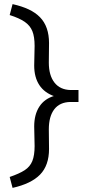

<svg xmlns="http://www.w3.org/2000/svg" viewBox="-20 -716 448 932"><path d="M27 143Q74 127 100 110Q126 93 137 65.5Q148 38 148 -7L146 -102Q146 -160 171 -198.5Q196 -237 245 -251L246 -248Q196 -265 171 -303Q146 -341 146 -398L148 -493Q148 -538 137 -565Q126 -592 100 -610Q74 -628 27 -643L41 -696Q86 -686 119 -670.5Q152 -655 174 -632.5Q196 -610 207 -578.5Q218 -547 218 -507L217 -412Q217 -350 244.5 -315Q272 -280 323 -279H361V-221H321Q270 -220 243.5 -185.5Q217 -151 217 -88L218 7Q218 87 174.5 131.5Q131 176 41 196Z"/></svg>

Font: Mach Light
Style: Regular
Weight: 300
Version: Version 1.002